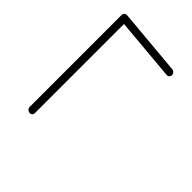

<svg xmlns="http://www.w3.org/2000/svg" viewBox="-38 -448 443 443"><g transform="rotate(-45 183.0 -227.0)"><path d="M365.6 -308.1Q365.6 -304.1 362.4 -301.1Q359.3 -298.1 355.2 -298.1H55.2Q51.5 -298.1 49.3 -300.4Q47 -302.6 47 -305.9Q47 -310.4 50 -313.5Q53 -316.7 57 -316.7H357Q360.4 -316.7 363 -314.3Q365.6 -311.9 365.6 -308.1ZM341.1 -136.3Q337.4 -136.3 334.8 -138.9Q332.2 -141.5 332.6 -145.6L347 -307.4H365.6L351.1 -145.6Q350.7 -141.9 348 -139.1Q345.2 -136.3 341.1 -136.3Z"/></g></svg>

Font: 26F Galaxy Sans Hairline
Style: Italic
Weight: 50
Italic angle: -5°
Designer: C₂₉H₂₅N₃O₅
Version: Version 1.200